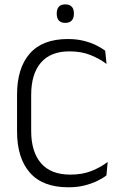

<svg xmlns="http://www.w3.org/2000/svg" viewBox="-20 -824 544 856"><path d="M285 11Q170.5 11 113.2 -54.2Q56 -119.5 56 -238.5V-401.5Q56 -520.5 112.8 -585.2Q169.5 -650 282.5 -650Q321 -650 352.5 -642.2Q384 -634.5 408.2 -622.5Q432.5 -610.5 449 -598L455 -539Q425 -561.5 384.5 -578.2Q344 -595 289.5 -595Q205.5 -595 162.2 -544.5Q119 -494 119 -400.5V-240.5Q119 -147.5 162.8 -96.5Q206.5 -45.5 293.5 -45.5Q347.5 -45.5 388.5 -62Q429.5 -78.5 460 -102L454.5 -42Q438 -29 413 -17Q388 -5 356 3Q324 11 285 11ZM271 -722Q252 -722 242.5 -732.5Q233 -743 233 -762.5V-765Q233 -784 242.5 -794.2Q252 -804.5 271 -804.5Q290 -804.5 299.8 -794.2Q309.5 -784 309.5 -765V-762.5Q309.5 -743 299.8 -732.5Q290 -722 271 -722Z"/></svg>

Font: Anek Latin Light
Style: Regular
Weight: 300
Designer: Yesha Goshar
Foundry: Ek Type
Version: Version 1.003